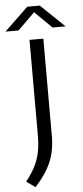

<svg xmlns="http://www.w3.org/2000/svg" viewBox="-116 -982 513 1190"><g transform="rotate(-5 141.0 -387.0)"><path d="M55.5 172.5 0 133.5Q33.5 92 55.2 51Q77 10 87.2 -37.2Q97.5 -84.5 97.5 -145V-740H183.5V-134Q183.5 -43.5 153.5 27.2Q123.5 98 55.5 172.5ZM-46.5 -804 101.5 -946H179.5L327.5 -804H246.5L140.5 -908L34.5 -804Z"/></g></svg>

Font: Encode Sans Expanded Expanded
Style: Regular
Weight: 400
Width: 7
Designer: Multiple Designers
Foundry: Impallari Type
Version: Version 3.000; ttfautohint (v1.8.3) -l 8 -r 50 -G 200 -x 14 